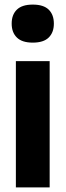

<svg xmlns="http://www.w3.org/2000/svg" viewBox="-20 -812 284 832"><path d="M48.8 0V-547H195.2V0ZM122 -627.3Q75.5 -627.3 53.1 -649.4Q30.6 -671.4 30.6 -709.6Q30.6 -748.3 53.1 -770.2Q75.5 -792.1 122 -792.1Q168.8 -792.1 191.1 -770.2Q213.4 -748.3 213.4 -709.6Q213.4 -671.4 191.1 -649.4Q168.8 -627.3 122 -627.3Z"/></svg>

Font: Encode Sans Condensed Thin
Style: Regular
Weight: 100
Width: 3
Designer: Multiple Designers
Foundry: Impallari Type
Version: Version 3.002